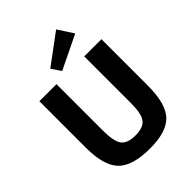

<svg xmlns="http://www.w3.org/2000/svg" viewBox="-264 -1065 1208 1208"><g transform="rotate(-45 340.5 -461.0)"><path d="M526 -832 301 -723 258 -786 459 -935ZM617 -690V-275Q617 -117 556.5 -52Q496 13 348 13Q192 13 128.5 -52Q65 -117 65 -275V-690H217V-275Q217 -180 243.5 -145Q270 -110 341 -110Q411 -110 437.5 -145Q464 -180 464 -275V-690Z"/></g></svg>

Font: Exo 2.0
Style: Bold
Weight: 700
Designer: Natanael Gama
Version: Version 1.001;PS 001.001;hotconv 1.0.70;makeotf.lib2.5.58329